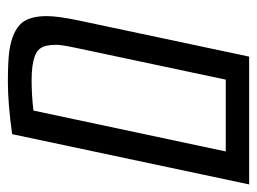

<svg xmlns="http://www.w3.org/2000/svg" viewBox="-108 -574 680 509"><g transform="rotate(-90 232.5 -320.0)"><path d="M130.9 -628.4Q212.9 -639.6 267.8 -639.6Q322.8 -639.6 349.9 -636Q377 -632.3 396.5 -623.5Q416 -614.7 426.8 -601.6Q443.8 -579.1 443.8 -536.6Q443.8 -507.3 432.6 -453.6L336.4 0H-2.4ZM358.4 -453.6Q367.7 -496.6 367.7 -510.7Q367.7 -524.9 365.5 -536.1Q363.3 -547.4 356.9 -555.4Q350.6 -563.5 336.9 -568.4Q314.5 -576.7 273.9 -576.7Q233.4 -576.7 193.4 -571.8L85 -62H275.4Z"/></g></svg>

Font: Open Sans Hebrew Condensed
Style: Italic
Weight: 400
Width: 3
Italic angle: -12°
Foundry: Ascender Corporation, Yanek Iontef
Version: Version 2.001;PS 002.001;hotconv 1.0.70;makeotf.lib2.5.58329